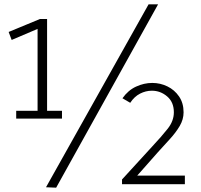

<svg xmlns="http://www.w3.org/2000/svg" viewBox="-20 -856 929 889"><path d="M545 -3V-25L685 -178Q728 -224 756.5 -260Q785 -296 785 -336Q785 -383 754 -409.5Q723 -436 683 -436Q655 -436 628.5 -422.5Q602 -409 583 -380L547 -401Q573 -438 610 -455Q647 -472 685 -472Q722 -472 755 -456Q788 -440 809 -409.5Q830 -379 830 -336Q830 -303 812 -272.5Q794 -242 766.5 -212Q739 -182 710 -150L604 -30L599 -43H836V-3ZM170 -729 154 -742V-307H198V-768H165L20 -708L34 -671ZM55 -307H267V-343H55ZM712 -836H668L193 11L240 13Z"/></svg>

Font: Yaldevi ExtraLight ExtraLight
Style: Regular
Weight: 250
Version: Version 1.100